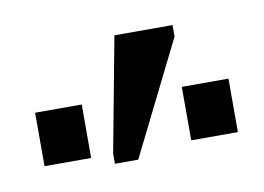

<svg xmlns="http://www.w3.org/2000/svg" viewBox="-38 -833 408 297"><g transform="rotate(-10 166.5 -684.0)"><path d="M122.1 -585.9H158.7L247.1 -763.7V-781.7H155.8L122.1 -602.1ZM14.2 -601.1H87.4V-685.1H14.2ZM244.6 -601.1H317.9V-685.1H244.6Z"/></g></svg>

Font: Arimo
Style: Regular
Weight: 400
Designer: Steve Matteson
Foundry: Monotype Imaging Inc.
Version: Version 1.32